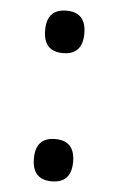

<svg xmlns="http://www.w3.org/2000/svg" viewBox="-45 -574 376 614"><g transform="rotate(5 143.0 -267.0)"><path d="M207 -473.1Q207 -404.8 144 -404.8Q81.1 -404.8 81.1 -473.1Q81.1 -541 144 -541Q207 -541 207 -473.1ZM207 -61Q207 6.8 144 6.8Q81.1 6.8 81.1 -61Q81.1 -128.9 144 -128.9Q207 -128.9 207 -61Z"/></g></svg>

Font: Chattogram
Style: Regular
Weight: 400
Designer: Indian Type Foundry
Foundry: Monotype Imaging Inc.
Version: Version 1.01